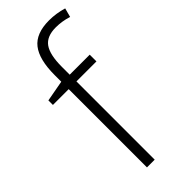

<svg xmlns="http://www.w3.org/2000/svg" viewBox="-247 -806 848 848"><g transform="rotate(-45 177.0 -382.5)"><path d="M286.1 -488.8H161.1V0H112.8V-488.8H14.2V-517.1L112.8 -535.2V-576.2Q112.8 -673.8 148.7 -719.5Q184.6 -765.1 266.1 -765.1Q310.1 -765.1 354 -752L342.8 -710Q303.7 -722.2 265.1 -722.2Q208.5 -722.2 184.8 -688.7Q161.1 -655.3 161.1 -580.1V-530.8H286.1Z"/></g></svg>

Font: Zoram GWeb Light
Style: Regular
Weight: 300
Foundry: Ascender Corporation
Version: Version 1.000